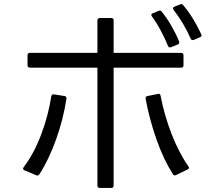

<svg xmlns="http://www.w3.org/2000/svg" viewBox="-20 -892 1040 948"><path d="M932 -694Q924 -694 921 -702Q906 -737 883.5 -775Q861 -813 837 -843Q834 -848 834 -851Q834 -856 841 -859L869 -870Q873 -872 875 -872Q881 -872 885 -866Q909 -838 933 -799Q957 -760 973 -724Q975 -720 975 -718Q975 -711 967 -708L937 -695Q935 -694 932 -694ZM819 -658Q812 -658 809 -666Q795 -701 774 -740.5Q753 -780 730 -811Q727 -816 727 -818Q727 -824 735 -827L763 -838Q767 -840 769 -840Q775 -840 779 -834Q804 -803 827 -763Q850 -723 864 -688L865 -683Q865 -675 857 -672L825 -659Q823 -658 819 -658ZM128 -631H461V-791Q461 -803 473 -803H529Q541 -803 541 -791V-631H874Q886 -631 886 -619V-570Q886 -558 874 -558H541V24Q541 36 529 36H473Q461 36 461 24V-558H128Q116 -558 116 -570V-619Q116 -631 128 -631ZM843 -26Q837 -26 833 -33Q787 -106 752.5 -204Q718 -302 699 -404V-407Q699 -417 709 -418L759 -428L763 -429Q771 -429 773 -419Q791 -324 827 -231Q863 -138 910 -71Q913 -68 913 -64Q913 -58 906 -55L850 -28Q846 -26 843 -26ZM94 -59Q94 -63 97 -67Q147 -132 183 -227Q219 -322 233 -416Q234 -422 237.5 -424.5Q241 -427 246 -426L298 -418Q310 -416 308 -404Q293 -305 257 -204Q221 -103 174 -31Q168 -22 158 -27L101 -51Q94 -54 94 -59Z"/></svg>

Font: LINE Seed JP_TTF Regular
Style: Regular
Weight: 400
Designer: LINE & Fontrix & Fontworks
Version: Version 1.002